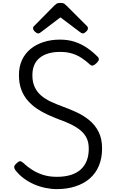

<svg xmlns="http://www.w3.org/2000/svg" viewBox="-20 -1289 804 1328"><path d="M373 19Q334 19 293.5 10.5Q253 2 215 -14.5Q177 -31 143.5 -56Q110 -81 85 -114Q78 -125 78 -134.5Q78 -144 93 -158Q108 -173 117.5 -174Q127 -175 146 -158Q170 -135 203 -114Q236 -93 278 -79.5Q320 -66 373 -66Q427 -66 468 -78.5Q509 -91 537 -115.5Q565 -140 579.5 -176.5Q594 -213 594 -261Q594 -304 579 -334.5Q564 -365 536.5 -387.5Q509 -410 471.5 -428.5Q434 -447 388 -463Q349 -478 309.5 -496Q270 -514 234.5 -538Q199 -562 171 -594.5Q143 -627 127 -670Q111 -713 111 -770Q111 -828 132 -873.5Q153 -919 191.5 -950.5Q230 -982 282 -998.5Q334 -1015 395 -1015Q451 -1015 496.5 -1000Q542 -985 580.5 -959Q619 -933 654 -898Q665 -888 663.5 -877Q662 -866 650 -855Q638 -842 626 -837Q614 -832 604 -841Q575 -868 544.5 -888Q514 -908 478 -919Q442 -930 395 -930Q350 -930 314.5 -919.5Q279 -909 254 -888.5Q229 -868 216.5 -838Q204 -808 204 -769Q204 -722 219.5 -688Q235 -654 263 -629.5Q291 -605 329 -587Q367 -569 411 -553Q458 -536 506.5 -514Q555 -492 596 -459Q637 -426 661.5 -378Q686 -330 686 -262Q686 -195 664 -142.5Q642 -90 601 -54.5Q560 -19 502 0Q444 19 373 19ZM244 -1058Q234 -1058 221.5 -1070Q209 -1082 209 -1092Q209 -1095 209 -1099Q209 -1103 215 -1108L354 -1249Q361 -1256 370 -1262.5Q379 -1269 398 -1269Q417 -1269 425.5 -1262.5Q434 -1256 441 -1249L582 -1108Q587 -1103 587.5 -1099Q588 -1095 588 -1092Q588 -1082 575.5 -1070Q563 -1058 553 -1058Q546 -1058 541 -1061.5Q536 -1065 528 -1071L398 -1169L269 -1071Q262 -1065 256 -1061.5Q250 -1058 244 -1058Z"/></svg>

Font: Playwrite PE
Style: Regular
Weight: 400
Designer: Veronika Burian, José Scaglione
Foundry: TypeTogether
Version: Version 1.002